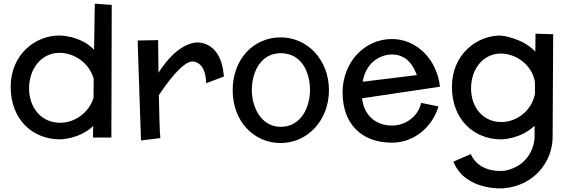

<svg xmlns="http://www.w3.org/2000/svg" viewBox="-20 -727 3097 1043"><path d="M495 -707 491 -457C415 -536 301 -534 301 -534C173 -534 38 -432 38 -255C38 -79 156 30 306 30C306 30 409 30 486 -42L485 20H585L587 -700ZM306 -60C208 -60 138 -138 138 -247C138 -356 207 -440 303 -440C385 -440 466 -383 489 -299L488 -195C463 -115 387 -60 306 -60Z M1196 -311C1182 -514 1043 -496 1043 -496C951 -484 879 -392 841 -332C841 -332 840 -430 839 -509L728 -507C728 -507 730 -412 746 36L851 23C847 -18 845 -112 843 -210C886 -275 967 -386 1021 -393C1021 -393 1097 -402 1100 -275Z M1767 -237C1767 -402 1650 -524 1505 -524C1361 -524 1244 -410 1244 -237C1244 -65 1361 50 1505 50C1650 50 1767 -73 1767 -237ZM1664 -238C1664 -144 1615 -38 1505 -38C1399 -38 1348 -144 1348 -238C1348 -332 1394 -438 1505 -438C1620 -438 1664 -332 1664 -238Z M2109 -45C2022 -45 1957 -100 1947 -193L2370 -256C2354 -403 2245 -515 2109 -515C1959 -515 1841 -388 1841 -225C1841 -60 1938 48 2109 48C2225 48 2326 -31 2362 -149L2268 -168C2249 -88 2178 -45 2109 -45ZM1950 -283C1970 -397 2055 -431 2109 -431C2173 -431 2216 -392 2241 -328L2244 -319Z M2889 -544 2888 -447C2813 -525 2698 -534 2698 -534C2570 -534 2435 -432 2435 -255C2435 -79 2553 30 2703 30C2703 30 2807 30 2884 -44V20C2884 51 2862 172 2725 200C2725 200 2588 222 2537 110L2443 151C2507 312 2714 296 2714 296C2887 282 2981 146 2982 20L2985 -541ZM2703 -64C2607 -64 2539 -140 2539 -247C2539 -354 2606 -436 2700 -436C2786 -436 2871 -373 2886 -281V-217C2869 -127 2789 -64 2703 -64Z"/></svg>

Font: McLaren
Style: Regular
Weight: 400
Designer: Astigmatic (AOETI)
Foundry: Astigmatic (AOETI)
Version: Version 1.000